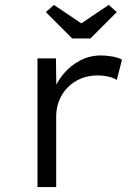

<svg xmlns="http://www.w3.org/2000/svg" viewBox="-20 -759 564 779"><path d="M132 0V-522H207L209 -373L195 -382Q208 -424 237 -458.5Q266 -493 305 -513.5Q344 -534 389 -534Q414 -534 437.5 -529.5Q461 -525 475 -517L454 -435Q437 -445 416 -449Q395 -453 377 -453Q337 -453 305.5 -439Q274 -425 252 -401.5Q230 -378 219 -348.5Q208 -319 208 -287V0ZM273 -603 166 -710 199 -739 325 -654H295L421 -739L454 -710L347 -603Z"/></svg>

Font: Lexend Exa Light
Style: Regular
Weight: 300
Designer: Bonnie Shaver-Troup, Thomas Jockin
Foundry: Lexend
Version: Version 1.007